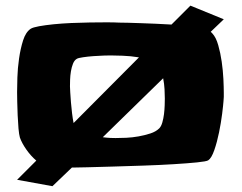

<svg xmlns="http://www.w3.org/2000/svg" viewBox="-20 -595 851 674"><path d="M765.6 -269.5Q765.6 -261.7 765.6 -254.9Q765.6 -248 764.6 -240.2Q763.7 -226.6 759.8 -195.3Q755.9 -164.1 749 -130.4Q742.2 -96.7 732.4 -68.4Q722.7 -40 710.9 -32.2Q705.1 -28.3 671.4 -24.9Q637.7 -21.5 589.4 -18.6Q541 -15.6 484.4 -13.7Q427.7 -11.7 376.5 -10.3Q325.2 -8.8 286.6 -7.8Q248 -6.8 235.4 -6.8H232.4L164.1 58.6L40 36.1L107.4 -31.2Q87.9 -47.9 72.3 -70.3Q56.6 -92.8 49.8 -112.3Q46.9 -122.1 44.9 -144Q43 -166 42 -190.4Q41 -214.8 40.5 -237.3Q40 -259.8 40 -271.5Q40 -290 41 -322.8Q42 -355.5 46.9 -389.6Q51.8 -423.8 61 -453.1Q70.3 -482.4 87.9 -494.1Q95.7 -499 117.2 -502.9Q138.7 -506.8 168 -509.8Q197.3 -512.7 230.5 -514.2Q263.7 -515.6 295.4 -516.1Q327.1 -516.6 354.5 -516.6Q381.8 -516.6 398.4 -515.6Q410.2 -515.6 429.7 -515.1Q449.2 -514.6 473.6 -513.7Q498 -512.7 525.9 -511.7Q553.7 -510.7 582 -508.8L648.4 -575.2L765.6 -527.3L719.7 -483.4Q721.7 -481.4 722.7 -480.5Q723.6 -479.5 725.6 -477.5Q738.3 -463.9 746.1 -436.5Q753.9 -409.2 758.3 -378.4Q762.7 -347.7 764.2 -317.9Q765.6 -288.1 765.6 -269.5ZM558.6 -249Q558.6 -262.7 557.6 -281.7Q556.6 -300.8 552.7 -320.3L340.8 -113.3Q355.5 -111.3 367.7 -110.8Q379.9 -110.4 385.7 -110.4Q401.4 -110.4 422.9 -111.3Q444.3 -112.3 466.3 -116.2Q488.3 -120.1 507.8 -126.5Q527.3 -132.8 539.1 -144.5Q545.9 -151.4 549.8 -165Q553.7 -178.7 555.7 -194.3Q557.6 -210 558.1 -225.1Q558.6 -240.2 558.6 -249ZM467.8 -393.6Q438.5 -398.4 410.2 -399.4Q381.8 -400.4 368.2 -400.4Q361.3 -400.4 343.8 -399.9Q326.2 -399.4 307.1 -397.9Q288.1 -396.5 271.5 -394Q254.9 -391.6 250 -388.7Q241.2 -383.8 236.3 -371.6Q231.4 -359.4 229 -344.7Q226.6 -330.1 226.1 -315.9Q225.6 -301.8 225.6 -292Q225.6 -286.1 226.6 -270.5Q227.5 -254.9 229 -236.3Q230.5 -217.8 232.9 -197.8Q235.4 -177.7 238.3 -163.1Z"/></svg>

Font: Slackey
Style: Regular
Weight: 400
Designer: Squid
Foundry: Font Diner, Inc DBA Sideshow
Version: Version 1.001